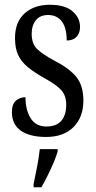

<svg xmlns="http://www.w3.org/2000/svg" viewBox="-20 -565 401 806"><path d="M173 10Q106 10 68 -16Q30 -42 30 -94Q30 -129 47.5 -143Q65 -157 87 -157Q87 -104 108.5 -69Q130 -34 175 -34Q217 -34 237.5 -58Q258 -82 258 -125Q258 -162 239 -184.5Q220 -207 170 -235Q125 -260 97 -283Q69 -306 56 -334.5Q43 -363 43 -405Q43 -473 83.5 -509Q124 -545 189 -545Q253 -545 284.5 -517.5Q316 -490 316 -452Q316 -426 301.5 -410.5Q287 -395 260 -395Q260 -448 239.5 -475Q219 -502 182 -502Q148 -502 130.5 -480Q113 -458 113 -423Q113 -382 135 -360Q157 -338 209 -310Q270 -279 300 -242.5Q330 -206 330 -143Q330 -73 288.5 -31.5Q247 10 173 10ZM121 208Q128 174 135.5 136Q143 98 147 61H222V71Q216 92 204.5 119Q193 146 179.5 173Q166 200 154 221H121Z"/></svg>

Font: Noto Serif Bengali ExtraCondensed
Style: Regular
Weight: 400
Width: 2
Designer: Juan Bruce, Universal Thirst, Indian Type Foundry and the Monotype Design Team.
Foundry: Monotype Imaging Inc.
Version: Version 2.003; ttfautohint (v1.8.4.7-5d5b)